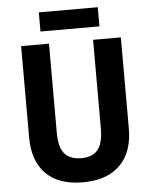

<svg xmlns="http://www.w3.org/2000/svg" viewBox="-59 -927 777 985"><g transform="rotate(-5 329.5 -434.0)"><path d="M586.4 -713.9V-243.7Q586.4 -165.5 557.6 -108.9Q528.8 -52.2 471.2 -21.2Q413.6 9.8 327.6 9.8Q203.6 9.8 138.2 -56.4Q72.8 -122.6 72.8 -243.2V-713.9H216.3V-256.8Q216.3 -178.7 245.1 -146.5Q273.9 -114.3 330.1 -114.3Q369.1 -114.3 394 -128.9Q418.9 -143.6 431.2 -175.3Q443.4 -207 443.4 -257.8V-713.9ZM481.9 -878.4V-779.8H178.2V-878.4Z"/></g></svg>

Font: Open Sans SemiCondensed
Style: Bold
Weight: 700
Width: 4
Designer: Monotype Design Team
Foundry: Monotype Imaging Inc.
Version: Version 3.003